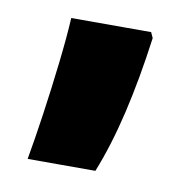

<svg xmlns="http://www.w3.org/2000/svg" viewBox="-46 -191 365 374"><g transform="rotate(10 136.5 -3.5)"><path d="M230 -135Q219 -53 203 15.5Q187 84 165 139H31Q38 100 45.5 48Q53 -4 59 -56.5Q65 -109 67 -146H225Z"/></g></svg>

Font: Noto Sans Lao Looped UI ExCd Blk
Style: Regular
Weight: 900
Width: 2
Designer: Mark Frömberg, Ben Mitchell
Foundry: The Fontpad Ltd
Version: Version 1.001; ttfautohint (v1.8.4.7-5d5b)